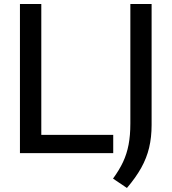

<svg xmlns="http://www.w3.org/2000/svg" viewBox="-20 -760 852 953"><path d="M79 0V-740H185V-90.5H542V0ZM610 173 541 126.5Q572 84 590.8 44Q609.5 4 618.2 -41.8Q627 -87.5 627 -146.5V-740H732.5V-139.5Q732.5 -78.5 720.2 -27Q708 24.5 681 73Q654 121.5 610 173Z"/></svg>

Font: Encode Sans SC Condensed Thin Medium
Style: Regular
Weight: 500
Version: Version 3.002